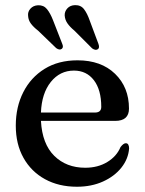

<svg xmlns="http://www.w3.org/2000/svg" viewBox="-20 -716 564 748"><path d="M482.5 -293Q482.5 -245 428.5 -245H139.5Q144.5 -155 191.5 -108.8Q238.5 -62.5 312 -62.5Q361.5 -62.5 398 -84.8Q434.5 -107 449.5 -143Q461 -158 470 -158Q477 -158 480 -152Q483 -146 483 -138Q480 -97 453 -63Q426 -29 381.2 -8.8Q336.5 11.5 279.5 11.5Q209 11.5 155.2 -18Q101.5 -47.5 71.5 -101Q41.5 -154.5 41.5 -226.5Q41.5 -299.5 70.8 -357Q100 -414.5 153.8 -447.8Q207.5 -481 282 -481Q374 -481 428.2 -428.5Q482.5 -376 482.5 -293ZM268 -441Q213.5 -441 178 -396.8Q142.5 -352.5 139.5 -277.5H349.5Q374.5 -277.5 374.5 -299.5Q374.5 -366 345.8 -403.5Q317 -441 268 -441ZM329.5 -636 363.5 -545Q369 -530 361.5 -524.5Q352.5 -518 339 -527.5L269.5 -597Q252.5 -611 242.8 -625Q233 -639 232 -656Q231.5 -671.5 242.5 -683.5Q253.5 -695.5 272.5 -696Q295 -696.5 307.5 -680Q320 -663.5 329.5 -636ZM186.5 -637.5 222 -546.5Q228.5 -532 221 -526Q212.5 -519 199 -528.5L128.5 -596.5Q111 -610 100.8 -623.5Q90.5 -637 89.5 -654Q87.5 -670 98.5 -682.2Q109.5 -694.5 128 -695.5Q150 -696.5 163 -680.5Q176 -664.5 186.5 -637.5Z"/></svg>

Font: Fraunces 9pt
Style: Regular
Weight: 400
Version: Version 1.000;[b76b70a41]